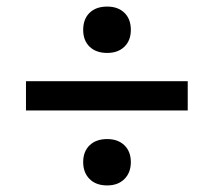

<svg xmlns="http://www.w3.org/2000/svg" viewBox="-20 -611 650 584"><path d="M306 -591Q339 -591 358.5 -572Q378 -553 378 -520Q378 -488 358.5 -469Q339 -450 306 -450Q272 -450 252.5 -469Q233 -488 233 -520Q233 -553 252.5 -572Q272 -591 306 -591ZM551 -364V-275H59V-364ZM306 -188Q339 -188 358.5 -169Q378 -150 378 -118Q378 -86 358.5 -66.5Q339 -47 306 -47Q272 -47 252.5 -66.5Q233 -86 233 -118Q233 -150 252.5 -169Q272 -188 306 -188Z"/></svg>

Font: Elaine Sans Medium
Style: Regular
Weight: 500
Designer: Wei Huang
Foundry: Wei Huang
Version: Version 2.001;December 24, 2019;FontCreator 12.0.0.2547 64-b